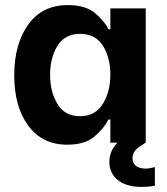

<svg xmlns="http://www.w3.org/2000/svg" viewBox="-20 -561 657 755"><path d="M553 102C518 102 501 85 501 62C501 34 518 21 553 0V-528H414V-446H406C395 -469 377 -490 352 -511C327 -531 292 -541 247 -541C180 -541 129 -516 92 -466C55 -415 36 -348 36 -265C36 -183 54 -117 91 -67C128 -17 179 8 244 8C289 8 325 -2 350 -23C375 -44 394 -66 406 -91H414V0H442C421 21 410 47 410 76C410 133 455 174 535 174C568 174 584 170 589 169V96C575 100 563 102 553 102ZM295 -104C255 -104 225 -120 206 -152C187 -183 177 -222 177 -267C177 -312 187 -350 206 -381C225 -412 255 -428 295 -428C335 -428 365 -412 385 -381C404 -350 414 -312 414 -267C414 -222 404 -184 384 -152C364 -120 334 -104 295 -104Z"/></svg>

Font: Be Vietnam
Style: Bold
Weight: 700
Designer: Gabriel Lam
Foundry: TypeRant
Version: Version 4.000